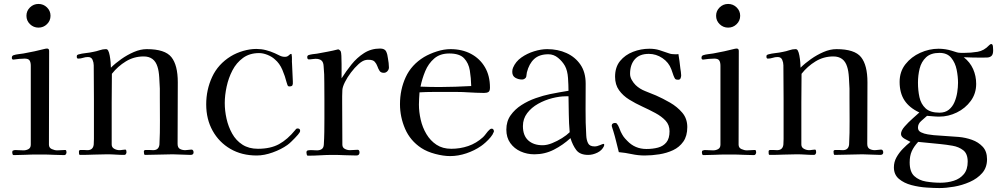

<svg xmlns="http://www.w3.org/2000/svg" viewBox="-20 -787 5063 973"><path d="M317 -15Q317 -10 314 -5.5Q311 -1 306 -1Q278 -1 250.5 -2.5Q223 -4 194 -4H167Q137 -4 107.5 -2.5Q78 -1 49 -1Q45 -1 43.5 -6Q42 -11 42 -14Q42 -19 43 -21.5Q44 -24 49 -25Q54 -27 60.5 -26.5Q67 -26 73 -26Q80 -26 86 -25.5Q92 -25 99 -25Q113 -25 124.5 -31.5Q136 -38 136 -54V-454Q136 -471 130 -480.5Q124 -490 105 -490Q91 -490 76.5 -488.5Q62 -487 48 -485Q40 -485 40 -494Q40 -504 48 -507Q60 -511 73.5 -512.5Q87 -514 99 -516Q127 -521 155 -527Q183 -533 210 -540Q213 -541 218 -541Q229 -541 229 -529Q229 -411 228.5 -292Q228 -173 228 -54Q228 -38 242.5 -31.5Q257 -25 270 -25Q280 -25 290.5 -26Q301 -27 311 -27Q315 -27 316 -22Q317 -17 317 -15ZM236 -707Q236 -682 218 -664.5Q200 -647 175 -647Q150 -647 132 -664.5Q114 -682 114 -707Q114 -732 132 -749.5Q150 -767 175 -767Q200 -767 218 -749.5Q236 -732 236 -707Z M961 -15Q961 -2 946 -2Q924 -2 901 -3.5Q878 -5 855 -5Q821 -5 785.5 -3.5Q750 -2 715 -2Q711 -2 710 -8.5Q709 -15 709 -19Q709 -27 719 -27Q729 -27 735 -27Q740 -27 745.5 -26.5Q751 -26 756 -26Q785 -26 788 -55Q791 -114 790.5 -174Q790 -234 790 -293Q790 -304 790 -315.5Q790 -327 790 -338Q789 -361 787 -394.5Q785 -428 778 -449Q762 -501 708 -501Q659 -501 618 -476Q577 -451 547 -413Q546 -340 546 -268Q546 -196 546 -124V-55Q546 -40 559 -33Q572 -26 585 -26Q593 -26 600.5 -27.5Q608 -29 615 -29Q619 -29 620 -24Q621 -19 621 -16Q621 -12 618.5 -7Q616 -2 610 -2Q588 -2 566.5 -3.5Q545 -5 523 -5Q489 -5 455 -3.5Q421 -2 386 -2Q381 -2 380.5 -8.5Q380 -15 380 -19Q380 -27 389 -27Q398 -27 403 -27Q408 -27 413 -26.5Q418 -26 423 -26Q452 -26 455 -55Q456 -69 456 -83Q456 -97 456 -111Q456 -197 456 -283.5Q456 -370 455 -456Q455 -470 449 -484Q443 -498 426 -498Q413 -498 401 -494Q389 -490 376 -490Q369 -490 369 -500Q369 -502 369.5 -504.5Q370 -507 371 -508Q372 -509 374 -509.5Q376 -510 377 -511Q395 -516 414.5 -518Q434 -520 452 -524Q469 -527 485 -532.5Q501 -538 517 -538Q524 -538 528 -531Q533 -522 536 -505.5Q539 -489 540.5 -472Q542 -455 542 -444Q564 -466 594.5 -487.5Q625 -509 658.5 -523.5Q692 -538 724 -538Q816 -538 848.5 -497.5Q881 -457 881 -370Q881 -292 880.5 -214Q880 -136 880 -58Q880 -39 891.5 -32.5Q903 -26 919 -26Q927 -26 935 -27.5Q943 -29 950 -29Q956 -29 958.5 -24.5Q961 -20 961 -15Z M1501 -124Q1501 -117 1490 -104.5Q1479 -92 1474 -87Q1465 -78 1456 -69Q1447 -60 1436 -52Q1405 -30 1362 -14.5Q1319 1 1281 1Q1205 1 1147.5 -32.5Q1090 -66 1057.5 -124.5Q1025 -183 1025 -258Q1025 -332 1055 -397Q1085 -462 1150 -502Q1178 -519 1212.5 -529Q1247 -539 1279 -539Q1304 -539 1327.5 -533Q1351 -527 1373 -517Q1386 -511 1398 -505Q1410 -499 1424 -499Q1436 -499 1443.5 -506.5Q1451 -514 1455 -514Q1458 -514 1458 -510Q1460 -498 1459.5 -486Q1459 -474 1460 -463Q1461 -441 1462 -419Q1463 -397 1464 -375V-372Q1465 -361 1462 -355Q1459 -349 1446 -349Q1439 -349 1436.5 -357Q1434 -365 1432 -371Q1425 -400 1411 -433Q1397 -466 1373 -486Q1358 -500 1335.5 -509Q1313 -518 1293 -518Q1245 -518 1211.5 -493.5Q1178 -469 1158 -430.5Q1138 -392 1128.5 -348Q1119 -304 1119 -265Q1119 -226 1128 -185.5Q1137 -145 1156.5 -110Q1176 -75 1208.5 -54Q1241 -33 1287 -33Q1351 -33 1394 -56.5Q1437 -80 1477 -129Q1481 -136 1488 -136Q1501 -136 1501 -124Z M1951 -445Q1951 -435 1943.5 -426.5Q1936 -418 1925 -418Q1910 -418 1903.5 -428Q1897 -438 1892.5 -451Q1888 -464 1879 -474Q1870 -484 1849 -484Q1845 -484 1841.5 -484Q1838 -484 1834 -483Q1817 -480 1797 -462Q1777 -444 1758.5 -419.5Q1740 -395 1728 -371Q1716 -347 1715 -331Q1714 -315 1714 -299.5Q1714 -284 1714 -269Q1714 -215 1714.5 -161Q1715 -107 1715 -54Q1715 -39 1727.5 -32.5Q1740 -26 1753 -26Q1763 -26 1773 -27Q1783 -28 1793 -28Q1798 -28 1800 -23.5Q1802 -19 1802 -15Q1802 1 1786 1Q1756 1 1726 -0.5Q1696 -2 1666 -2Q1635 -2 1603.5 0Q1572 2 1540 2Q1536 2 1534.5 -4Q1533 -10 1533 -14Q1533 -24 1541 -25Q1552 -27 1564 -26Q1576 -25 1586 -25Q1601 -25 1610.5 -31.5Q1620 -38 1621 -54Q1623 -86 1623.5 -119Q1624 -152 1624 -185V-282Q1623 -325 1623.5 -367.5Q1624 -410 1620 -452Q1619 -472 1609 -480.5Q1599 -489 1579 -489Q1571 -489 1562.5 -487.5Q1554 -486 1545 -486Q1537 -486 1537 -498Q1537 -505 1544 -508Q1554 -511 1565 -512.5Q1576 -514 1586 -515Q1613 -520 1640 -525Q1667 -530 1694 -537Q1703 -534 1707 -526Q1709 -522 1710 -504Q1711 -486 1711 -462.5Q1711 -439 1711 -418.5Q1711 -398 1711 -390Q1733 -425 1761 -460Q1789 -495 1825 -518Q1861 -541 1906 -541Q1930 -541 1937 -526Q1944 -511 1946 -491Q1948 -480 1949.5 -468Q1951 -456 1951 -445Z M2368 -351Q2367 -392 2361 -429.5Q2355 -467 2332 -491.5Q2309 -516 2257 -516Q2210 -516 2180.5 -490.5Q2151 -465 2135 -426.5Q2119 -388 2111 -348Q2136 -347 2160 -346.5Q2184 -346 2208 -346Q2248 -346 2288 -347.5Q2328 -349 2368 -351ZM2483 -122Q2483 -117 2481 -116Q2478 -106 2466.5 -92Q2455 -78 2441 -65.5Q2427 -53 2418 -47Q2385 -24 2343.5 -10Q2302 4 2261 4Q2227 4 2185.5 -7Q2144 -18 2115 -37Q2059 -74 2033 -134Q2007 -194 2007 -259Q2007 -333 2036 -396Q2065 -459 2129 -498Q2158 -515 2194 -526.5Q2230 -538 2263 -538Q2322 -538 2367 -514Q2412 -490 2437.5 -446.5Q2463 -403 2463 -343Q2463 -326 2455.5 -321Q2448 -316 2433 -316Q2413 -316 2393 -317Q2373 -318 2353 -319Q2325 -321 2297.5 -321Q2270 -321 2242 -321Q2208 -321 2174 -321Q2140 -321 2106 -319Q2105 -303 2104 -288Q2103 -273 2103 -257Q2103 -220 2112 -180.5Q2121 -141 2141 -107.5Q2161 -74 2192 -53.5Q2223 -33 2267 -33Q2312 -33 2353 -47Q2394 -61 2428 -92Q2437 -101 2444.5 -111.5Q2452 -122 2461 -130Q2466 -135 2472 -135Q2477 -135 2480 -131Q2483 -127 2483 -122Z M2867 -117Q2863 -162 2862.5 -207.5Q2862 -253 2861 -299H2847Q2816 -299 2778.5 -289.5Q2741 -280 2707 -261Q2673 -242 2651.5 -213.5Q2630 -185 2630 -148Q2630 -100 2657 -75.5Q2684 -51 2730 -51Q2752 -51 2778 -61.5Q2804 -72 2828 -87Q2852 -102 2867 -117ZM3042 -53Q3042 -49 3041 -47Q3031 -25 3007.5 -13.5Q2984 -2 2961 -2Q2919 -2 2900.5 -26.5Q2882 -51 2871 -87Q2833 -52 2787 -28.5Q2741 -5 2688 -5Q2651 -5 2618.5 -19.5Q2586 -34 2566 -62Q2546 -90 2546 -130Q2546 -172 2567.5 -202.5Q2589 -233 2622.5 -254.5Q2656 -276 2694.5 -289.5Q2733 -303 2767 -310Q2790 -315 2814 -319Q2838 -323 2861 -327Q2861 -355 2858.5 -392Q2856 -429 2843 -453Q2830 -476 2808 -494Q2786 -512 2759 -512Q2713 -512 2687 -488Q2661 -464 2650 -420Q2649 -415 2648.5 -409.5Q2648 -404 2647 -399Q2646 -393 2639.5 -388.5Q2633 -384 2626 -384Q2607 -384 2591.5 -393Q2576 -402 2576 -423Q2576 -435 2580 -444Q2593 -475 2622 -495.5Q2651 -516 2686.5 -527Q2722 -538 2753 -538Q2807 -538 2851 -518Q2895 -498 2921.5 -459.5Q2948 -421 2948 -363Q2948 -298 2947.5 -232Q2947 -166 2951 -100Q2952 -78 2960 -61.5Q2968 -45 2993 -45Q3006 -45 3020.5 -51.5Q3035 -58 3039 -58Q3042 -58 3042 -53Z M3463 -143Q3463 -98 3443 -69.5Q3423 -41 3391 -26Q3359 -11 3321 -5Q3283 1 3247 1Q3214 1 3181.5 -6Q3149 -13 3116 -16Q3109 -43 3102.5 -70Q3096 -97 3088 -123Q3087 -126 3083.5 -137Q3080 -148 3080 -149Q3080 -157 3085 -160.5Q3090 -164 3097 -164Q3104 -164 3107 -159Q3113 -152 3117.5 -140Q3122 -128 3126 -119Q3134 -103 3140 -94.5Q3146 -86 3159 -73Q3198 -32 3256 -32Q3288 -32 3314.5 -39Q3341 -46 3357 -65.5Q3373 -85 3373 -122Q3373 -154 3353 -175.5Q3333 -197 3301.5 -214Q3270 -231 3235 -247Q3200 -263 3168.5 -282.5Q3137 -302 3117 -330Q3097 -358 3097 -398Q3097 -447 3122.5 -478Q3148 -509 3188 -524.5Q3228 -540 3271 -540Q3299 -540 3321.5 -533Q3344 -526 3369 -517Q3377 -514 3385 -513Q3393 -512 3401 -512Q3406 -512 3410 -512Q3414 -512 3418 -513Q3421 -495 3423.5 -476.5Q3426 -458 3428 -439Q3429 -432 3430.5 -422.5Q3432 -413 3432 -405Q3432 -398 3429 -390.5Q3426 -383 3417 -383Q3410 -383 3405.5 -384.5Q3401 -386 3398 -393Q3393 -403 3389.5 -414.5Q3386 -426 3382 -436Q3369 -471 3337 -492.5Q3305 -514 3268 -514Q3221 -514 3197 -486.5Q3173 -459 3173 -413Q3173 -397 3181.5 -382Q3190 -367 3201 -356Q3222 -336 3250.5 -325Q3279 -314 3305 -303Q3339 -288 3375.5 -267Q3412 -246 3437.5 -216Q3463 -186 3463 -143Z M3812 -15Q3812 -10 3809 -5.5Q3806 -1 3801 -1Q3773 -1 3745.5 -2.5Q3718 -4 3689 -4H3662Q3632 -4 3602.5 -2.5Q3573 -1 3544 -1Q3540 -1 3538.5 -6Q3537 -11 3537 -14Q3537 -19 3538 -21.5Q3539 -24 3544 -25Q3549 -27 3555.5 -26.5Q3562 -26 3568 -26Q3575 -26 3581 -25.5Q3587 -25 3594 -25Q3608 -25 3619.5 -31.5Q3631 -38 3631 -54V-454Q3631 -471 3625 -480.5Q3619 -490 3600 -490Q3586 -490 3571.5 -488.5Q3557 -487 3543 -485Q3535 -485 3535 -494Q3535 -504 3543 -507Q3555 -511 3568.5 -512.5Q3582 -514 3594 -516Q3622 -521 3650 -527Q3678 -533 3705 -540Q3708 -541 3713 -541Q3724 -541 3724 -529Q3724 -411 3723.5 -292Q3723 -173 3723 -54Q3723 -38 3737.5 -31.5Q3752 -25 3765 -25Q3775 -25 3785.5 -26Q3796 -27 3806 -27Q3810 -27 3811 -22Q3812 -17 3812 -15ZM3731 -707Q3731 -682 3713 -664.5Q3695 -647 3670 -647Q3645 -647 3627 -664.5Q3609 -682 3609 -707Q3609 -732 3627 -749.5Q3645 -767 3670 -767Q3695 -767 3713 -749.5Q3731 -732 3731 -707Z M4456 -15Q4456 -2 4441 -2Q4419 -2 4396 -3.5Q4373 -5 4350 -5Q4316 -5 4280.5 -3.5Q4245 -2 4210 -2Q4206 -2 4205 -8.5Q4204 -15 4204 -19Q4204 -27 4214 -27Q4224 -27 4230 -27Q4235 -27 4240.5 -26.5Q4246 -26 4251 -26Q4280 -26 4283 -55Q4286 -114 4285.5 -174Q4285 -234 4285 -293Q4285 -304 4285 -315.5Q4285 -327 4285 -338Q4284 -361 4282 -394.5Q4280 -428 4273 -449Q4257 -501 4203 -501Q4154 -501 4113 -476Q4072 -451 4042 -413Q4041 -340 4041 -268Q4041 -196 4041 -124V-55Q4041 -40 4054 -33Q4067 -26 4080 -26Q4088 -26 4095.5 -27.5Q4103 -29 4110 -29Q4114 -29 4115 -24Q4116 -19 4116 -16Q4116 -12 4113.5 -7Q4111 -2 4105 -2Q4083 -2 4061.5 -3.5Q4040 -5 4018 -5Q3984 -5 3950 -3.5Q3916 -2 3881 -2Q3876 -2 3875.5 -8.5Q3875 -15 3875 -19Q3875 -27 3884 -27Q3893 -27 3898 -27Q3903 -27 3908 -26.5Q3913 -26 3918 -26Q3947 -26 3950 -55Q3951 -69 3951 -83Q3951 -97 3951 -111Q3951 -197 3951 -283.5Q3951 -370 3950 -456Q3950 -470 3944 -484Q3938 -498 3921 -498Q3908 -498 3896 -494Q3884 -490 3871 -490Q3864 -490 3864 -500Q3864 -502 3864.5 -504.5Q3865 -507 3866 -508Q3867 -509 3869 -509.5Q3871 -510 3872 -511Q3890 -516 3909.5 -518Q3929 -520 3947 -524Q3964 -527 3980 -532.5Q3996 -538 4012 -538Q4019 -538 4023 -531Q4028 -522 4031 -505.5Q4034 -489 4035.5 -472Q4037 -455 4037 -444Q4059 -466 4089.5 -487.5Q4120 -509 4153.5 -523.5Q4187 -538 4219 -538Q4311 -538 4343.5 -497.5Q4376 -457 4376 -370Q4376 -292 4375.5 -214Q4375 -136 4375 -58Q4375 -39 4386.5 -32.5Q4398 -26 4414 -26Q4422 -26 4430 -27.5Q4438 -29 4445 -29Q4451 -29 4453.5 -24.5Q4456 -20 4456 -15Z M4884 32Q4884 -8 4861.5 -25.5Q4839 -43 4807 -48.5Q4775 -54 4745 -57L4633 -68Q4611 -44 4600.5 -20.5Q4590 3 4590 36Q4590 84 4613.5 105.5Q4637 127 4673 133Q4709 139 4746 139Q4782 139 4813.5 129Q4845 119 4864.5 95.5Q4884 72 4884 32ZM4835 -368Q4835 -399 4828 -434Q4821 -469 4800.5 -494Q4780 -519 4741 -519Q4697 -519 4673 -496.5Q4649 -474 4640.5 -439.5Q4632 -405 4632 -368Q4632 -329 4639.5 -294.5Q4647 -260 4670.5 -238Q4694 -216 4741 -216Q4770 -216 4788.5 -231Q4807 -246 4817 -269.5Q4827 -293 4831 -319Q4835 -345 4835 -368ZM5013 -532Q5013 -511 5004.5 -503.5Q4996 -496 4982.5 -495.5Q4969 -495 4954 -495Q4932 -495 4909.5 -495.5Q4887 -496 4864 -497Q4896 -472 4911.5 -437Q4927 -402 4927 -362Q4927 -313 4899.5 -275.5Q4872 -238 4829 -217Q4786 -196 4740 -196Q4724 -196 4709 -197.5Q4694 -199 4678 -200Q4665 -188 4648.5 -174Q4632 -160 4632 -140Q4632 -124 4647.5 -116.5Q4663 -109 4682 -106Q4701 -103 4712 -102L4839 -93Q4873 -90 4905.5 -78.5Q4938 -67 4960 -43.5Q4982 -20 4982 20Q4982 62 4957.5 90Q4933 118 4894.5 135Q4856 152 4815 159Q4774 166 4741 166Q4715 166 4676 163.5Q4637 161 4599 151Q4561 141 4535.5 119.5Q4510 98 4510 61Q4510 34 4523 10.5Q4536 -13 4555.5 -33Q4575 -53 4594 -68Q4583 -73 4564.5 -83.5Q4546 -94 4546 -108Q4546 -125 4564.5 -146Q4583 -167 4605 -186.5Q4627 -206 4639 -217Q4588 -241 4563.5 -278.5Q4539 -316 4539 -372Q4539 -424 4568.5 -461.5Q4598 -499 4643.5 -519.5Q4689 -540 4736 -540Q4753 -540 4770 -537.5Q4787 -535 4803 -530Q4811 -528 4820.5 -524.5Q4830 -521 4838 -520Q4845 -519 4851.5 -519Q4858 -519 4865 -519Q4901 -519 4934 -524.5Q4967 -530 4993 -558Q4999 -564 5003 -564Q5011 -564 5012 -550.5Q5013 -537 5013 -532Z"/></svg>

Font: Kaisei Decol
Style: Regular
Weight: 400
Designer: Font-Kai, 金井和夫
Foundry: KAZUO KANAI
Version: Version 5.003